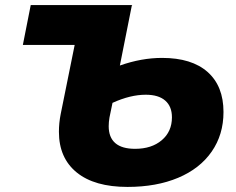

<svg xmlns="http://www.w3.org/2000/svg" viewBox="-20 -720 929 756"><path d="M860 -279Q860 -190 813.5 -123Q767 -56 681.5 -20Q596 16 482 16Q352 16 282 -41Q212 -98 212 -201Q212 -236 219 -271L274 -543H70L101 -700H501L499 -698L452 -462Q537 -492 618 -492Q735 -492 797.5 -436.5Q860 -381 860 -279ZM657 -258Q657 -301 630.5 -324Q604 -347 554 -347Q493 -347 423 -315L411 -257Q408 -239 408 -223Q408 -179 434 -156.5Q460 -134 512 -134Q577 -134 617 -168Q657 -202 657 -258Z"/></svg>

Font: Montserrat Alternates ExtraBold
Style: Italic
Weight: 800
Italic angle: -11.3°
Designer: Julieta Ulanovsky
Foundry: Julieta Ulanovsky
Version: Version 7.200